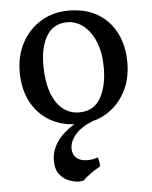

<svg xmlns="http://www.w3.org/2000/svg" viewBox="-52 -510 636 803"><g transform="rotate(-5 266.0 -109.0)"><path d="M266 9Q198 9 147 -20.5Q96 -50 68 -103.5Q40 -157 40 -229Q40 -297 69 -351Q98 -405 149 -436Q200 -467 266 -467Q337 -467 387.5 -437Q438 -407 465 -353.5Q492 -300 492 -229Q492 -160 463.5 -106.5Q435 -53 384.5 -22Q334 9 266 9ZM274 -39Q334 -39 363 -88.5Q392 -138 392 -217Q392 -279 373.5 -324.5Q355 -370 324 -394.5Q293 -419 256 -419Q198 -419 169.5 -372Q141 -325 141 -250Q141 -182 157.5 -135Q174 -88 204 -63.5Q234 -39 274 -39ZM299 -20 332 0Q279 20 253.5 49.5Q228 79 228 109Q228 134 244.5 148.5Q261 163 291 163Q300 163 311 161.5Q322 160 333 155Q336 160 337.5 166Q339 172 340 179Q341 186 340 194Q321 204 302.5 217Q284 230 266 247Q261 248 256.5 248.5Q252 249 247 249Q231 249 208 241Q185 233 167.5 212Q150 191 150 152Q150 107 182 65Q214 23 299 -20Z"/></g></svg>

Font: Vollkorn
Style: Regular
Weight: 400
Designer: Friedrich Althausen
Foundry: Friedrich Althausen
Version: Version 4.104